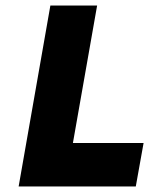

<svg xmlns="http://www.w3.org/2000/svg" viewBox="-20 -670 536 690"><path d="M468 0H47L161 -650H329L242 -156H496Z"/></svg>

Font: Overused Grotesk ExtraBold
Style: Italic
Weight: 800
Italic angle: -10°
Version: Version 0.003